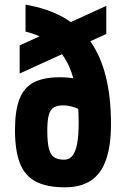

<svg xmlns="http://www.w3.org/2000/svg" viewBox="-20 -790 540 820"><path d="M257 10Q180 10 133 -14.5Q86 -39 65 -93Q44 -147 44 -235Q44 -317 63 -366.5Q82 -416 124 -438Q166 -460 236 -460Q276 -460 314 -452Q352 -444 386 -426L347 -310Q313 -327 291.5 -333.5Q270 -340 250 -340Q224 -340 209 -330.5Q194 -321 188 -297.5Q182 -274 182 -232Q182 -184 188.5 -157Q195 -130 210.5 -119Q226 -108 254 -108Q276 -108 289.5 -125Q303 -142 309.5 -176.5Q316 -211 316 -265Q316 -439 261.5 -533Q207 -627 89 -655V-770Q277 -738 365.5 -614Q454 -490 454 -260Q454 -168 433 -108Q412 -48 368.5 -19Q325 10 257 10ZM64 -476V-596L434 -765V-645Z"/></svg>

Font: M PLUS Code Latin
Style: Bold
Weight: 700
Designer: Coji Morishita
Foundry: UNDERFOREST DESIGN
Version: Version 1.002; ttfautohint (v1.8.3)